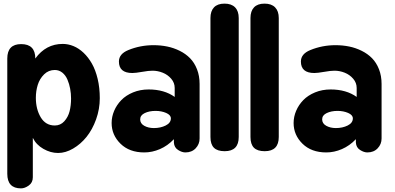

<svg xmlns="http://www.w3.org/2000/svg" viewBox="-20 -830 2171 1054"><path d="M20 124V-508.8Q20 -587.9 96.2 -587.9Q173.8 -587.9 173.8 -508.8Q231.9 -588.9 324.2 -588.9Q354.5 -588.9 383.5 -576.9Q412.6 -564.9 438.7 -540.3Q464.8 -515.6 484.6 -480.7Q504.4 -445.8 516.1 -397Q527.8 -348.1 527.8 -291Q527.8 -231.4 507.6 -175Q487.3 -118.7 455.1 -78.6Q422.9 -38.6 381.3 -14.4Q339.8 9.8 298.8 9.8Q257.8 9.8 218.3 -12.7Q178.7 -35.2 160.2 -73.2V143.1Q160.2 172.4 138.2 188.2Q116.2 204.1 95.2 204.1Q20 204.1 20 124ZM280.8 -141.1Q312 -141.1 333 -164.3Q354 -187.5 362.1 -219.5Q370.1 -251.5 370.1 -289.1Q370.1 -316.4 365.2 -342.8Q360.4 -369.1 350.3 -392.8Q340.3 -416.5 322.3 -431.2Q304.2 -445.8 280.8 -445.8Q246.6 -445.8 222.2 -421.9Q197.8 -397.9 187.3 -364.3Q176.8 -330.6 176.8 -293Q176.8 -231 203.6 -186Q230.5 -141.1 280.8 -141.1Z M684.6 -555.2Q750 -582 822.8 -582Q861.8 -582 897.7 -574.7Q933.6 -567.4 966.6 -551Q999.5 -534.7 1023.4 -510.3Q1047.4 -485.8 1061.5 -449.7Q1075.7 -413.6 1075.7 -369.1V-69.8Q1075.7 -38.6 1054.2 -15.9Q1032.7 6.8 997.6 6.8Q979 6.8 957.8 -6.6Q936.5 -20 934.6 -46.9V-65.9Q900.4 -29.8 857.9 -11.5Q815.4 6.8 772 6.8Q690.4 6.8 641.6 -41Q592.8 -88.9 592.8 -154.8Q592.8 -189 606.7 -221.7Q620.6 -254.4 646 -280.5Q671.4 -306.6 710.4 -322.8Q749.5 -338.9 795.9 -338.9Q881.8 -338.9 939 -297.9V-347.2Q939 -375.5 919.9 -397.7Q900.9 -419.9 873.3 -430.9Q845.7 -441.9 816.9 -441.9Q795.9 -441.9 760 -435.5Q724.1 -429.2 706.5 -429.2Q632.8 -429.2 632.8 -492.2Q632.8 -534.2 684.6 -555.2ZM749.5 -174.8Q749.5 -151.9 772 -139.4Q794.4 -127 824.7 -127Q861.3 -127 889.6 -141.1Q918 -155.3 918 -180.2Q918 -198.7 892.1 -210Q866.2 -221.2 834 -221.2Q799.3 -221.2 774.4 -209.2Q749.5 -197.3 749.5 -174.8Z M1135.3 -78.1V-731Q1135.3 -769 1154.8 -789.6Q1174.3 -810.1 1212.4 -810.1Q1250.5 -810.1 1270.5 -789.6Q1290.5 -769 1290.5 -731V-78.1Q1290.5 0 1213.4 0Q1173.3 0 1154.3 -19Q1135.3 -38.1 1135.3 -78.1Z M1355 -78.1V-731Q1355 -769 1374.5 -789.6Q1394 -810.1 1432.1 -810.1Q1470.2 -810.1 1490.2 -789.6Q1510.3 -769 1510.3 -731V-78.1Q1510.3 0 1433.1 0Q1393.1 0 1374 -19Q1355 -38.1 1355 -78.1Z M1683.6 -555.2Q1749 -582 1821.8 -582Q1860.8 -582 1896.7 -574.7Q1932.6 -567.4 1965.6 -551Q1998.5 -534.7 2022.5 -510.3Q2046.4 -485.8 2060.5 -449.7Q2074.7 -413.6 2074.7 -369.1V-69.8Q2074.7 -38.6 2053.2 -15.9Q2031.7 6.8 1996.6 6.8Q1978 6.8 1956.8 -6.6Q1935.5 -20 1933.6 -46.9V-65.9Q1899.4 -29.8 1856.9 -11.5Q1814.5 6.8 1771 6.8Q1689.5 6.8 1640.6 -41Q1591.8 -88.9 1591.8 -154.8Q1591.8 -189 1605.7 -221.7Q1619.6 -254.4 1645 -280.5Q1670.4 -306.6 1709.5 -322.8Q1748.5 -338.9 1794.9 -338.9Q1880.9 -338.9 1938 -297.9V-347.2Q1938 -375.5 1918.9 -397.7Q1899.9 -419.9 1872.3 -430.9Q1844.7 -441.9 1815.9 -441.9Q1794.9 -441.9 1759 -435.5Q1723.1 -429.2 1705.6 -429.2Q1631.8 -429.2 1631.8 -492.2Q1631.8 -534.2 1683.6 -555.2ZM1748.5 -174.8Q1748.5 -151.9 1771 -139.4Q1793.5 -127 1823.7 -127Q1860.4 -127 1888.7 -141.1Q1917 -155.3 1917 -180.2Q1917 -198.7 1891.1 -210Q1865.2 -221.2 1833 -221.2Q1798.3 -221.2 1773.4 -209.2Q1748.5 -197.3 1748.5 -174.8Z"/></svg>

Font: BPreplay
Style: Bold
Weight: 700
Designer: Magenta/George Triantafyllakos
Foundry: Magenta/George Triantafyllakos
Version: Version 1.00